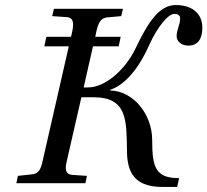

<svg xmlns="http://www.w3.org/2000/svg" viewBox="-20 -727 823 762"><path d="M45 0H319L325 -29L266 -33C242 -35 237 -52 244 -83L303 -341H351C487 -341 482 -248 484 -122C486 -24 531 15 627 15H683L691 -20C597 -20 584 -63 584 -171C584 -274 509 -366 417 -368L418 -371C465 -386 523 -438 572 -548C604 -619 647 -672 672 -672C685 -672 695 -666 695 -655C695 -629 681 -609 681 -583C681 -563 700 -546 727 -546C766 -546 783 -573 783 -618C783 -662 755 -707 677 -707C613 -707 568 -640 519 -537C479 -452 399 -380 329 -380H312L349 -543H451L459 -581H358C366 -619 371 -655 406 -658L461 -663L468 -692H194L187 -663L246 -659C282 -656 269 -612 262 -581H164L156 -543H253L148 -83C141 -51 130 -37 106 -35L51 -29Z"/></svg>

Font: Heuristica
Style: Italic
Weight: 400
Italic angle: -13°
Version: Version 1.0.1